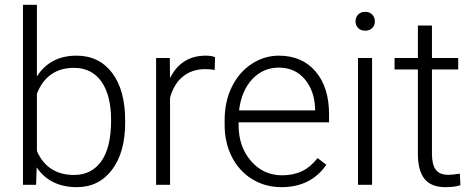

<svg xmlns="http://www.w3.org/2000/svg" viewBox="-20 -770 1974 800"><path d="M501.5 -258.8Q501.5 -135.3 446.8 -62.7Q392.1 9.8 299.8 9.8Q189.5 9.8 132.8 -72.3L130.4 0H75.7V-750H133.8V-451.7Q189.5 -538.1 298.8 -538.1Q392.6 -538.1 447 -466.6Q501.5 -395 501.5 -267.6ZM442.9 -269Q442.9 -373.5 402.3 -430.4Q361.8 -487.3 288.1 -487.3Q231.9 -487.3 192.9 -459.7Q153.8 -432.1 133.8 -378.9V-140.6Q177.7 -41 289.1 -41Q361.3 -41 402.1 -98.1Q442.9 -155.3 442.9 -269Z M874.5 -478.5Q856 -481.9 835 -481.9Q780.3 -481.9 742.4 -451.4Q704.6 -420.9 688.5 -362.8V0H630.4V-528.3H687.5L688.5 -444.3Q734.9 -538.1 837.4 -538.1Q861.8 -538.1 876 -531.7Z M1152.8 9.8Q1085.4 9.8 1031 -23.4Q976.6 -56.6 946.3 -116Q916 -175.3 916 -249V-270Q916 -346.2 945.6 -407.2Q975.1 -468.3 1027.8 -503.2Q1080.6 -538.1 1142.1 -538.1Q1238.3 -538.1 1294.7 -472.4Q1351.1 -406.7 1351.1 -293V-260.3H974.1V-249Q974.1 -159.2 1025.6 -99.4Q1077.1 -39.6 1155.3 -39.6Q1202.1 -39.6 1238 -56.6Q1273.9 -73.7 1303.2 -111.3L1339.8 -83.5Q1275.4 9.8 1152.8 9.8ZM1142.1 -488.3Q1076.2 -488.3 1031 -439.9Q985.8 -391.6 976.1 -310.1H1293V-316.4Q1290.5 -392.6 1249.5 -440.4Q1208.5 -488.3 1142.1 -488.3Z M1530.3 0H1471.7V-528.3H1530.3ZM1461.4 -681.2Q1461.4 -697.8 1472.2 -709.2Q1482.9 -720.7 1501.5 -720.7Q1520 -720.7 1531 -709.2Q1542 -697.8 1542 -681.2Q1542 -664.6 1531 -653.3Q1520 -642.1 1501.5 -642.1Q1482.9 -642.1 1472.2 -653.3Q1461.4 -664.6 1461.4 -681.2Z M1779.8 -663.6V-528.3H1889.2V-480.5H1779.8V-128.4Q1779.8 -84.5 1795.7 -63Q1811.5 -41.5 1848.6 -41.5Q1863.3 -41.5 1896 -46.4L1898.4 1.5Q1875.5 9.8 1835.9 9.8Q1775.9 9.8 1748.5 -25.1Q1721.2 -60.1 1721.2 -127.9V-480.5H1624V-528.3H1721.2V-663.6Z"/></svg>

Font: Vazir Thin FD-UI
Style: Thin-FD-UI
Weight: 100
Designer: Saber Rastikerdar
Foundry: Saber Rastikerdar
Version: Version 30.1.0